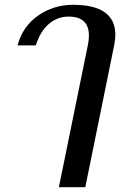

<svg xmlns="http://www.w3.org/2000/svg" viewBox="-20 -583 511 799"><path d="M346 -397Q350 -416 350 -435Q350 -514 265 -514Q220 -514 184 -484Q148 -454 129 -394H53Q74 -473 138.5 -518Q203 -563 284 -563Q460 -563 460 -438Q460 -421 455 -394L335 196H225Z"/></svg>

Font: Taviraj Medium
Style: Italic
Weight: 500
Italic angle: -12°
Designer: Katatrad Team
Foundry: CadsonDemak
Version: Version 1.001